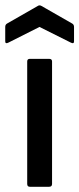

<svg xmlns="http://www.w3.org/2000/svg" viewBox="-32 -714 303 734"><path d="M82 0Q72 0 72 -11V-479Q72 -489 82 -489H156Q167 -489 167 -479V-11Q167 0 156 0ZM0 -551Q-12 -545 -12 -556V-611Q-12 -620 -5 -624L112 -691Q119 -696 127 -691L244 -624Q251 -620 251 -611V-556Q251 -545 239 -551L119 -611Z"/></svg>

Font: Sofia Sans Medium
Style: Regular
Weight: 500
Designer: Botio Nikoltchev, Ani Petrova
Foundry: lettersoup
Version: Version 4.101; ttfautohint (v1.8.4.7-5d5b)